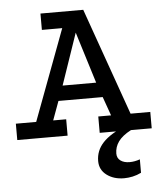

<svg xmlns="http://www.w3.org/2000/svg" viewBox="-56 -638 771 912"><g transform="rotate(-5 329.5 -182.0)"><path d="M9 0V-78H106L268 -511H171V-589H375L556 -78H650V0H402V-78H463L431 -168H220L187 -78H249V0ZM246 -239H406L330 -484ZM527 -22 551 0Q509 22 490.5 48Q472 74 472 105Q472 127 488.5 139Q505 151 532 151Q556 151 581 142V206Q561 216 540 220.5Q519 225 499 225Q450 225 416.5 200Q383 175 383 133Q383 83 418 45.5Q453 8 527 -22Z"/></g></svg>

Font: Podkova Medium
Style: Regular
Weight: 500
Designer: Ilya Yudin
Foundry: Cyreal (www.cyreal.org)
Version: Version 2.103